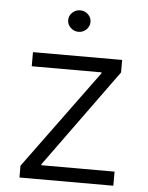

<svg xmlns="http://www.w3.org/2000/svg" viewBox="-53 -778 631 821"><g transform="rotate(5 263.0 -367.5)"><path d="M61.5 0V-50.8L372.1 -474.6V-478.5H72.3V-539.1H455.1V-485.4L149.9 -64.5V-60.5H464.4V0ZM258.3 -642.6Q238.8 -642.6 224.6 -656.2Q210.4 -669.9 210.4 -689Q210.4 -708 224.6 -721.4Q238.8 -734.9 258.3 -734.9Q277.8 -734.9 292 -721.4Q306.2 -708 306.2 -689Q306.2 -669.9 292 -656.2Q277.8 -642.6 258.3 -642.6Z"/></g></svg>

Font: Inter 18pt Light
Style: Regular
Weight: 300
Designer: Rasmus Andersson
Foundry: rsms
Version: Version 4.001;git-66647c0bb